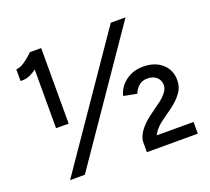

<svg xmlns="http://www.w3.org/2000/svg" viewBox="-119 -852 1099 1003"><g transform="rotate(-20 430.0 -350.0)"><path d="M132 -280V-661L139 -700H202V-280ZM42 -575V-640Q62 -640 89 -658Q116 -676 139 -700L185 -654Q149 -616 114 -594Q79 -572 42 -575ZM108 0 589 -700H671L190 0ZM607 -47 535 -55Q535 -73 545 -93.5Q555 -114 573.5 -134.5Q592 -155 616 -173L686 -224Q706 -239 722 -259Q738 -279 738 -299Q738 -326 719.5 -343.5Q701 -361 668 -361Q638 -361 619 -343.5Q600 -326 593 -304L519 -318Q525 -347 545 -371.5Q565 -396 596 -411.5Q627 -427 667 -427Q734 -427 773.5 -391.5Q813 -356 813 -300Q813 -262 792.5 -233Q772 -204 736 -176L667 -126Q653 -116 639.5 -102Q626 -88 617.5 -73.5Q609 -59 607 -47ZM535 0V-55L590 -65H818V0Z"/></g></svg>

Font: Figtree Light
Style: Regular
Weight: 400
Version: Version 2.002